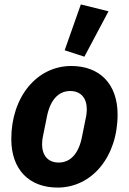

<svg xmlns="http://www.w3.org/2000/svg" viewBox="-20 -835 582 867"><path d="M470 -784 345 -815 272 -608 361 -579ZM240 12C396 12 511 -128 511 -318C511 -456 430 -537 302 -537C146 -537 31 -397 31 -207C31 -69 112 12 240 12ZM245 -101C196 -101 170 -134 170 -184C170 -197 172 -209 173 -215L192 -309C207 -384 244 -424 297 -424C346 -424 372 -391 372 -341C372 -328 370 -316 369 -310L350 -216C335 -141 298 -101 245 -101Z"/></svg>

Font: Braiins Sans
Style: Bold Italic
Weight: 700
Italic angle: -11.31°
Designer: Mike Abbink, Paul van der Laan, Pieter van Rosmalen, Jiri Chlebus, Lubos Buracinsky
Foundry: Bold Monday, Sudetype
Version: Version 1.000;hotconv 1.0.109;makeotfexe 2.5.65596